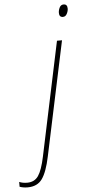

<svg xmlns="http://www.w3.org/2000/svg" viewBox="-197 -752 464 1026"><g transform="rotate(-5 35.5 -238.5)"><path d="M205 -693Q205 -717 185 -717Q170 -717 163 -702.5Q156 -688 156 -674Q156 -651 176 -651Q190 -651 197.5 -665.5Q205 -680 205 -693ZM30 86 160 -527H133L4 84Q-11 155 -31.5 185Q-52 215 -91 215Q-116 215 -134 207V233Q-115 240 -91 240Q-39 240 -13 203.5Q13 167 30 86Z"/></g></svg>

Font: Noto Sans Display SemiCondensed Thin
Style: Italic
Weight: 250
Width: 4
Designer: Monotype Design team
Foundry: Monotype Imaging Inc.
Version: 1.000